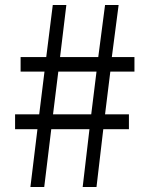

<svg xmlns="http://www.w3.org/2000/svg" viewBox="-20 -744 589 764"><path d="M129 -230H40V-289H136L157 -459H62V-517H164L190 -724H244L219 -517H371L398 -724H452L425 -517H515V-459H419L398 -289H493V-230H391L364 0H309L336 -230H184L156 0H101ZM343 -289 364 -459H212L191 -289Z"/></svg>

Font: Noto Sans CJK KR DemiLight
Style: Regular
Weight: 350
Designer: Ryoko NISHIZUKA à€õÀ (kana & ideographs); Paul D. Hunt (Latin, Greek & Cyrillic); Wenlong ZHANG NG  (bopomofo); Sandoll 
Foundry: Adobe Systems Incorporated
Version: Version 1.004 April 21, 2017